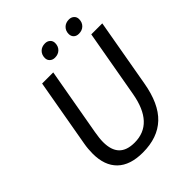

<svg xmlns="http://www.w3.org/2000/svg" viewBox="-238 -990 1135 1135"><g transform="rotate(-45 329.5 -423.0)"><path d="M74 -195Q74 -235 81 -274L156 -700H249L174 -276Q166 -231 166 -200Q166 -133 198 -99.5Q230 -66 296 -66Q455 -66 492 -276L567 -700H659L584 -274Q559 -128 486 -59Q413 10 289 10Q183 10 128.5 -43Q74 -96 74 -195ZM274 -795Q274 -822 291 -839Q308 -856 336 -856Q355 -856 367.5 -844.5Q380 -833 380 -815Q380 -788 363 -771Q346 -754 318 -754Q299 -754 286.5 -765.5Q274 -777 274 -795ZM474 -796Q474 -822 491 -839Q508 -856 536 -856Q555 -856 567.5 -844.5Q580 -833 580 -815Q580 -788 563 -771Q546 -754 518 -754Q498 -754 486 -765.5Q474 -777 474 -796Z"/></g></svg>

Font: Sarabun
Style: Italic
Weight: 400
Italic angle: -10°
Designer: Suppakit Chalermlarp | Katatrad Co.,Ltd.
Foundry: Cadson Demak Co.,Ltd.
Version: Version 1.000; ttfautohint (v1.6)